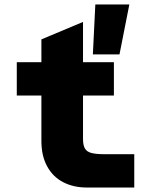

<svg xmlns="http://www.w3.org/2000/svg" viewBox="-20 -838 690 858"><path d="M368 0Q308 0 262 -24Q216 -48 190.5 -95Q165 -142 165 -208V-662L351 -740V-217Q351 -188 360 -173.5Q369 -159 390 -154Q411 -149 444 -149H580V0ZM55 -411V-560H489V-411ZM395 -595 406 -818H558L514 -595Z"/></svg>

Font: Azeret Mono Thin ExtraBold
Style: Regular
Weight: 800
Version: Version 1.002